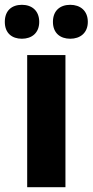

<svg xmlns="http://www.w3.org/2000/svg" viewBox="-46 -844 385 798"><path d="M-26 -753C-26 -706 4 -683 45 -683C86 -683 117 -707 117 -753C117 -800 86 -824 45 -824C4 -824 -26 -801 -26 -753ZM174 -753C174 -707 204 -683 246 -683C287 -683 319 -707 319 -753C319 -800 287 -824 246 -824C205 -824 174 -801 174 -753ZM226 -66V-615H67V-66Z"/></svg>

Font: Noto Sans Malayalam UI SemiCondensed ExtraBold
Style: Regular
Weight: 800
Width: 4
Designer: Jelle Bosma - Monotype Design Team
Foundry: Monotype Imaging Inc.
Version: Version 2.104